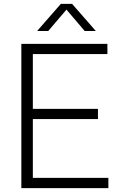

<svg xmlns="http://www.w3.org/2000/svg" viewBox="-20 -965 612 985"><path d="M89.5 0V-740H531V-687.5H148.5V-52.5H536V0ZM128.5 -354V-406.5H482.5V-354ZM170.5 -806 292 -945H350L471.5 -806H414.5L313.5 -924.5H328.5L227.5 -806Z"/></svg>

Font: Encode Sans Condensed Thin Light
Style: Regular
Weight: 300
Version: Version 3.002